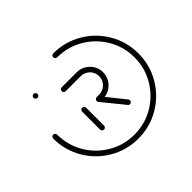

<svg xmlns="http://www.w3.org/2000/svg" viewBox="-128 -672 826 826"><g transform="rotate(-45 284.5 -259.5)"><path d="M207 -132.2Q202.2 -132.2 198.5 -135.9Q194.8 -139.6 194.8 -144.4V-253.3Q194.8 -258.1 198.3 -261.7Q201.9 -265.2 207 -265.2Q212.2 -265.2 215.6 -261.9Q218.9 -258.5 218.9 -253.3V-144.4Q218.9 -139.3 215.4 -135.7Q211.9 -132.2 207 -132.2ZM375.2 -142.6Q375.2 -137.8 371.7 -134.1Q368.1 -130.4 363 -130.4Q357 -130.4 354.1 -134.8L273.7 -233.7Q271.1 -237.8 271.1 -241.5Q271.1 -246.3 274.6 -249.8Q278.1 -253.3 283.3 -253.3Q288.5 -253.3 292.6 -249.3L372.2 -150Q375.2 -147 375.2 -142.6ZM88.9 -443Q88.9 -448.1 92.4 -451.7Q95.9 -455.2 100.7 -455.2Q105.9 -455.2 109.4 -451.7Q113 -448.1 113 -443Q113 -437.8 109.4 -434.4Q105.9 -431.1 100.7 -431.1Q95.9 -431.1 92.4 -434.6Q88.9 -438.1 88.9 -443ZM272.2 -506.7Q272.2 -511.9 275.7 -515.2Q279.3 -518.5 284.1 -518.5Q354.4 -518.5 414.1 -483.7Q473.7 -448.9 508.5 -389.3Q543.3 -329.6 543.3 -259.3Q543.3 -188.9 508.5 -129.3Q473.7 -69.6 414.1 -34.8Q354.4 0 284.1 0Q213.7 0 154.1 -34.8Q94.4 -69.6 59.6 -129.3Q24.8 -188.9 24.8 -259.3Q24.8 -264.4 28.5 -268Q32.2 -271.5 37 -271.5Q41.9 -271.5 45.4 -268Q48.9 -264.4 48.9 -259.3Q48.9 -195.2 80.6 -141.3Q112.2 -87.4 166.3 -55.7Q220.4 -24.1 284.1 -24.1Q348.1 -24.1 402 -55.7Q455.9 -87.4 487.6 -141.3Q519.3 -195.2 519.3 -259.3Q519.3 -323.3 487.6 -377.2Q455.9 -431.1 402 -462.8Q348.1 -494.4 284.1 -494.4Q278.9 -494.4 275.6 -498Q272.2 -501.5 272.2 -506.7ZM271.1 -241.5Q271.1 -246.3 274.6 -249.8Q278.1 -253.3 283.3 -253.3H298.1Q313.3 -253.3 326.3 -260.9Q339.3 -268.5 346.9 -281.5Q354.4 -294.4 354.4 -309.6Q354.4 -324.8 346.9 -337.8Q339.3 -350.7 326.3 -358.1Q313.3 -365.6 298.1 -365.6H207Q201.9 -365.6 198.3 -369.1Q194.8 -372.6 194.8 -377.4Q194.8 -382.6 198.5 -386.1Q202.2 -389.6 207 -389.6H298.1Q320 -389.6 338.3 -378.9Q356.7 -368.1 367.6 -349.8Q378.5 -331.5 378.5 -309.6Q378.5 -287.8 367.8 -269.4Q357 -251.1 338.5 -240.2Q320 -229.3 298.1 -229.3H283.3Q278.5 -229.3 274.8 -233Q271.1 -236.7 271.1 -241.5Z"/></g></svg>

Font: 26F Galaxy Hebrew Thin
Style: Regular
Weight: 100
Designer: C₂₉H₂₅N₃O₅
Version: Version 1.000